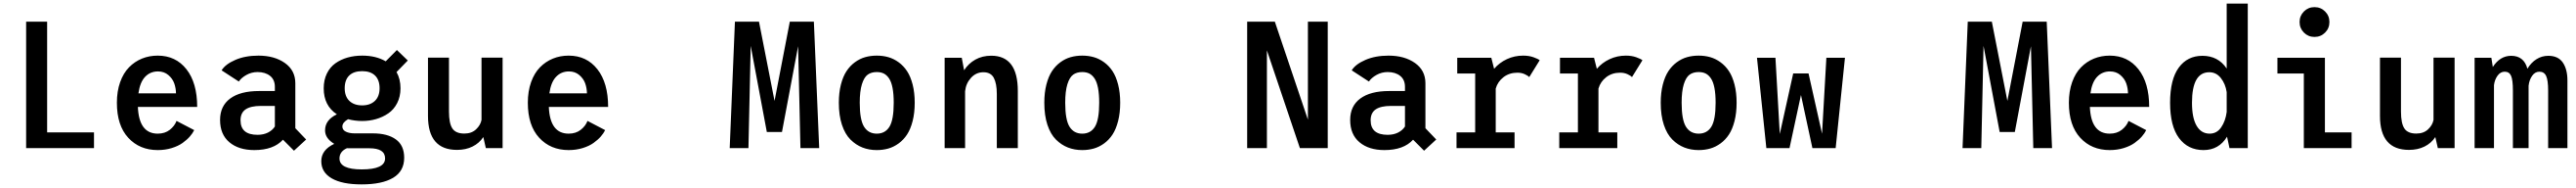

<svg xmlns="http://www.w3.org/2000/svg" viewBox="-20 -820 14290 1041"><path d="M241.5 -87H501.5V0H125V-700H241.5Z M1057.5 -99.5Q1049 -82 1033.2 -64Q1017.5 -46 993 -28.5Q968.5 -11 932.5 0Q896.5 11 855 11Q754.5 11 691.5 -57.2Q628.5 -125.5 628.5 -251Q628.5 -314.5 646.5 -365Q664.5 -415.5 695.8 -447.2Q727 -479 767.5 -495.5Q808 -512 855 -512Q955 -512 1014.5 -436.5Q1074 -361 1074 -228H745Q751 -80 855 -80Q895 -80 922 -101.2Q949 -122.5 959.5 -150.5ZM856.5 -424.5Q813.5 -424.5 785 -394.5Q756.5 -364.5 748 -303H956.5Q956 -332 946.8 -358.2Q937.5 -384.5 914 -404.5Q890.5 -424.5 856.5 -424.5Z M1611 14.5 1550 -46.5Q1497.5 11 1391 11Q1304.5 11 1252.8 -32.2Q1201 -75.5 1201 -156Q1201 -233 1257.2 -274.5Q1313.5 -316 1417.5 -316H1505V-339Q1505 -379 1478.2 -400Q1451.5 -421 1409 -421Q1375.5 -421 1347 -405Q1318.5 -389 1305 -368.5L1209.5 -430.5Q1230.5 -464.5 1285.5 -488.2Q1340.5 -512 1414 -512Q1502.5 -512 1560.5 -471.2Q1618.5 -430.5 1618.5 -359V-110L1678.5 -47.5ZM1409 -73.5Q1442 -73.5 1466.8 -86Q1491.5 -98.5 1505 -119.5V-233.5H1427.5Q1370.5 -233.5 1342.5 -214.2Q1314.5 -195 1314.5 -154Q1314.5 -73.5 1409 -73.5Z M1911 -160Q1879.5 -141.5 1879.5 -119.5Q1879.5 -100.5 1898.8 -91Q1918 -81.5 1948 -81.5H2049Q2130 -81.5 2176.2 -48.2Q2222.5 -15 2222.5 53.5Q2222.5 128 2161.2 164.5Q2100 201 1986 201Q1878 201 1820.2 167.5Q1762.5 134 1762.5 72.5Q1762.5 10 1834.5 -23.5Q1783.5 -54 1783.5 -98Q1783.5 -156 1849 -187Q1776 -235 1776 -331Q1776 -377 1793.5 -412.8Q1811 -448.5 1841.2 -469.8Q1871.5 -491 1909 -501.5Q1946.5 -512 1989.5 -512Q2066 -512 2120 -480.5L2182 -543L2242.5 -485L2180 -421Q2202 -382.5 2202 -331Q2202 -285 2183.5 -249Q2165 -213 2134 -192Q2103 -171 2066.2 -160.5Q2029.5 -150 1989.5 -150Q1949.5 -150 1911 -160ZM1989.5 -236.5Q2033.5 -236.5 2059.8 -261.2Q2086 -286 2086 -331.5Q2086 -377 2061 -401.5Q2036 -426 1989.5 -426Q1942.5 -426 1917.5 -401.8Q1892.5 -377.5 1892.5 -331.5Q1892.5 -286 1918.5 -261.2Q1944.5 -236.5 1989.5 -236.5ZM1863.5 57.5Q1863.5 118 1987 118Q2116.5 118 2116.5 57Q2116.5 1 2029.5 1H1913Q1908 1 1905 0.5Q1863.5 19 1863.5 57.5Z M2515.5 10Q2354.5 10 2354.5 -178V-501H2471V-202Q2471 -137 2489.8 -108.8Q2508.5 -80.5 2556 -80.5Q2596.5 -80.5 2621.2 -103.8Q2646 -127 2651.5 -156V-501H2768.5V0H2675.5L2661.5 -61Q2639 -27 2601.5 -8.5Q2564 10 2515.5 10Z M3337.5 -99.5Q3329 -82 3313.2 -64Q3297.5 -46 3273 -28.5Q3248.5 -11 3212.5 0Q3176.5 11 3135 11Q3034.5 11 2971.5 -57.2Q2908.5 -125.5 2908.5 -251Q2908.5 -314.5 2926.5 -365Q2944.5 -415.5 2975.8 -447.2Q3007 -479 3047.5 -495.5Q3088 -512 3135 -512Q3235 -512 3294.5 -436.5Q3354 -361 3354 -228H3025Q3031 -80 3135 -80Q3175 -80 3202 -101.2Q3229 -122.5 3239.5 -150.5ZM3136.5 -424.5Q3093.5 -424.5 3065 -394.5Q3036.5 -364.5 3028 -303H3236.5Q3236 -332 3226.8 -358.2Q3217.5 -384.5 3194 -404.5Q3170.5 -424.5 3136.5 -424.5Z M4028.5 0 4057.5 -700H4191L4277 -262.5V-260L4277.5 -262.5L4362 -700H4495.5L4525 0H4421L4408 -564L4318.5 -89H4234.5L4145 -566L4132.5 0Z M4844.5 11Q4801.5 11 4765 -3.2Q4728.5 -17.5 4698.5 -47.2Q4668.5 -77 4651.2 -129Q4634 -181 4634 -251Q4634 -307 4645.5 -351.8Q4657 -396.5 4676.5 -426Q4696 -455.5 4723 -475.2Q4750 -495 4780.2 -503.5Q4810.5 -512 4844.5 -512Q4878.5 -512 4908.5 -503.5Q4938.5 -495 4965.8 -475.2Q4993 -455.5 5012.5 -426Q5032 -396.5 5043.5 -351.8Q5055 -307 5055 -251Q5055 -195 5043.5 -150Q5032 -105 5012.5 -75.2Q4993 -45.5 4965.8 -25.8Q4938.5 -6 4908.5 2.5Q4878.5 11 4844.5 11ZM4938.5 -251Q4938.5 -299.5 4932 -333Q4925.5 -366.5 4912.8 -385.5Q4900 -404.5 4883.5 -412.8Q4867 -421 4844.5 -421Q4814 -421 4794 -406.5Q4774 -392 4762 -353.5Q4750 -315 4750 -251Q4750 -156.5 4774 -118.2Q4798 -80 4844.5 -80Q4891 -80 4914.8 -118.2Q4938.5 -156.5 4938.5 -251Z M5221 0V-500H5316L5329 -431Q5353 -468.5 5391.5 -490Q5430 -511.5 5479.5 -511.5Q5627 -511.5 5627 -316.5V0H5510.5V-299.5Q5510.5 -357.5 5493.8 -388.8Q5477 -420 5436 -420Q5395.5 -420 5367.2 -389Q5339 -358 5334.5 -314.5V0Z M5984.5 11Q5941.5 11 5905 -3.2Q5868.5 -17.5 5838.5 -47.2Q5808.5 -77 5791.2 -129Q5774 -181 5774 -251Q5774 -307 5785.5 -351.8Q5797 -396.5 5816.5 -426Q5836 -455.5 5863 -475.2Q5890 -495 5920.2 -503.5Q5950.5 -512 5984.5 -512Q6018.5 -512 6048.5 -503.5Q6078.5 -495 6105.8 -475.2Q6133 -455.5 6152.5 -426Q6172 -396.5 6183.5 -351.8Q6195 -307 6195 -251Q6195 -195 6183.5 -150Q6172 -105 6152.5 -75.2Q6133 -45.5 6105.8 -25.8Q6078.5 -6 6048.5 2.5Q6018.5 11 5984.5 11ZM6078.5 -251Q6078.5 -299.5 6072 -333Q6065.5 -366.5 6052.8 -385.5Q6040 -404.5 6023.5 -412.8Q6007 -421 5984.5 -421Q5954 -421 5934 -406.5Q5914 -392 5902 -353.5Q5890 -315 5890 -251Q5890 -156.5 5914 -118.2Q5938 -80 5984.5 -80Q6031 -80 6054.8 -118.2Q6078.5 -156.5 6078.5 -251Z M7236.5 -700H7346.5V0H7192L7009 -541V0H6899.5V-700H7053L7236.5 -157.5Z M7881 14.5 7820 -46.5Q7767.5 11 7661 11Q7574.5 11 7522.8 -32.2Q7471 -75.5 7471 -156Q7471 -233 7527.2 -274.5Q7583.5 -316 7687.5 -316H7775V-339Q7775 -379 7748.2 -400Q7721.5 -421 7679 -421Q7645.5 -421 7617 -405Q7588.5 -389 7575 -368.5L7479.5 -430.5Q7500.5 -464.5 7555.5 -488.2Q7610.5 -512 7684 -512Q7772.5 -512 7830.5 -471.2Q7888.5 -430.5 7888.5 -359V-110L7948.5 -47.5ZM7679 -73.5Q7712 -73.5 7736.8 -86Q7761.5 -98.5 7775 -119.5V-233.5H7697.5Q7640.5 -233.5 7612.5 -214.2Q7584.5 -195 7584.5 -154Q7584.5 -73.5 7679 -73.5Z M8278.5 -87H8383V0H8061V-87H8164.5V-413H8065V-500H8254L8269.5 -439Q8298.5 -473 8340.5 -492.5Q8382.5 -512 8430.5 -512Q8463 -512 8488.2 -503Q8513.5 -494 8522.5 -486.5L8464.5 -393Q8457.5 -401 8439.5 -409.2Q8421.5 -417.5 8399 -417.5Q8354 -417.5 8321.8 -392.8Q8289.5 -368 8278.5 -329.5Z M8848.5 -87H8953V0H8631V-87H8734.5V-413H8635V-500H8824L8839.5 -439Q8868.5 -473 8910.5 -492.5Q8952.5 -512 9000.5 -512Q9033 -512 9058.2 -503Q9083.5 -494 9092.5 -486.5L9034.5 -393Q9027.5 -401 9009.5 -409.2Q8991.5 -417.5 8969 -417.5Q8924 -417.5 8891.8 -392.8Q8859.5 -368 8848.5 -329.5Z M9404.5 11Q9361.5 11 9325 -3.2Q9288.5 -17.5 9258.5 -47.2Q9228.5 -77 9211.2 -129Q9194 -181 9194 -251Q9194 -307 9205.5 -351.8Q9217 -396.5 9236.5 -426Q9256 -455.5 9283 -475.2Q9310 -495 9340.2 -503.5Q9370.5 -512 9404.5 -512Q9438.5 -512 9468.5 -503.5Q9498.5 -495 9525.8 -475.2Q9553 -455.5 9572.5 -426Q9592 -396.5 9603.5 -351.8Q9615 -307 9615 -251Q9615 -195 9603.5 -150Q9592 -105 9572.5 -75.2Q9553 -45.5 9525.8 -25.8Q9498.5 -6 9468.5 2.5Q9438.5 11 9404.5 11ZM9498.5 -251Q9498.5 -299.5 9492 -333Q9485.5 -366.5 9472.8 -385.5Q9460 -404.5 9443.5 -412.8Q9427 -421 9404.5 -421Q9374 -421 9354 -406.5Q9334 -392 9322 -353.5Q9310 -315 9310 -251Q9310 -156.5 9334 -118.2Q9358 -80 9404.5 -80Q9451 -80 9474.8 -118.2Q9498.5 -156.5 9498.5 -251Z M9908.5 0H9780L9728 -500H9830.5L9854.5 -78L9929 -413.5H10014L10089 -79.5L10113 -500H10216L10164.5 0H10035.5L9972 -294Z M10868.5 0 10897.5 -700H11031L11117 -262.5V-260L11117.5 -262.5L11202 -700H11335.5L11365 0H11261L11248 -564L11158.5 -89H11074.5L10985 -566L10972.5 0Z M11887.5 -99.5Q11879 -82 11863.2 -64Q11847.5 -46 11823 -28.5Q11798.5 -11 11762.5 0Q11726.5 11 11685 11Q11584.5 11 11521.5 -57.2Q11458.5 -125.5 11458.5 -251Q11458.5 -314.5 11476.5 -365Q11494.5 -415.5 11525.8 -447.2Q11557 -479 11597.5 -495.5Q11638 -512 11685 -512Q11785 -512 11844.5 -436.5Q11904 -361 11904 -228H11575Q11581 -80 11685 -80Q11725 -80 11752 -101.2Q11779 -122.5 11789.5 -150.5ZM11686.5 -424.5Q11643.5 -424.5 11615 -394.5Q11586.5 -364.5 11578 -303H11786.5Q11786 -332 11776.8 -358.2Q11767.5 -384.5 11744 -404.5Q11720.5 -424.5 11686.5 -424.5Z M12451 0H12349.5L12336 -63Q12290.5 11 12205.5 11Q12119.5 11 12069.8 -55.2Q12020 -121.5 12020 -251Q12020 -380 12068 -445.5Q12116 -511 12199.5 -511Q12286.5 -511 12334 -440.5V-800H12451ZM12141.5 -251Q12141.5 -167.5 12167 -123.8Q12192.5 -80 12239.5 -80Q12279.5 -80 12303.5 -115Q12327.5 -150 12334 -200V-310Q12327 -356 12301.5 -388Q12276 -420 12237.5 -420Q12141.5 -420 12141.5 -251Z M12821 -615.5Q12786.5 -615.5 12762.5 -639.5Q12738.5 -663.5 12738.5 -698Q12738.5 -732.5 12762.5 -756.5Q12786.5 -780.5 12821 -780.5Q12856 -780.5 12880 -756.5Q12904 -732.5 12904 -698Q12904 -663.5 12880 -639.5Q12856 -615.5 12821 -615.5ZM12879 -87H13027V0H12762V-413H12615.5V-500H12879Z M13345.5 10Q13184.5 10 13184.5 -178V-501H13301V-202Q13301 -137 13319.8 -108.8Q13338.5 -80.5 13386 -80.5Q13426.5 -80.5 13451.2 -103.8Q13476 -127 13481.5 -156V-501H13598.5V0H13505.5L13491.5 -61Q13469 -27 13431.5 -8.5Q13394 10 13345.5 10Z M13709.5 0V-500H13802.5L13810.5 -449Q13850.5 -511 13912.5 -511Q13983 -511 14002.5 -439.5Q14022.5 -473 14052.5 -492Q14082.5 -511 14118.5 -511Q14173 -511 14198.8 -473.8Q14224.5 -436.5 14224.5 -374V0H14117.5V-318.5Q14117.5 -375.5 14106.5 -399.2Q14095.5 -423 14069 -423Q14044.5 -423 14028.5 -400Q14012.5 -377 14009 -345V0H13922V-319.5Q13922 -376.5 13912 -399.8Q13902 -423 13876.5 -423Q13852.5 -423 13836.5 -400.5Q13820.5 -378 13817 -348.5V0Z"/></svg>

Font: League Mono Narrow Medium
Style: Regular
Weight: 500
Width: 3
Designer: Tyler Finck
Foundry: The League of Moveable Type / Tyler Finck
Version: Version 2.210